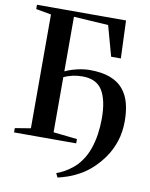

<svg xmlns="http://www.w3.org/2000/svg" viewBox="-101 -816 859 1100"><g transform="rotate(10 328.5 -266.0)"><path d="M311 211.5 299.5 187.5Q318 181.5 342.8 168.2Q367.5 155 393 134Q418.5 113 438 84.5Q461 52 475 12Q489 -28 495.8 -73Q502.5 -118 502.5 -164.5Q502.5 -271.5 468.2 -327.8Q434 -384 352.5 -384Q321 -384 295 -378Q269 -372 244 -361V-40L382.5 -25V0H21V-25L112 -40V-702L23.5 -718V-743H541.5L550 -523.5H493.5L445 -699.5L244 -712V-394.5Q266 -405 290.5 -412.2Q315 -419.5 339.8 -423.5Q364.5 -427.5 386.5 -427.5Q457.5 -427.5 505.2 -409.5Q553 -391.5 581.2 -358Q609.5 -324.5 622 -278Q634.5 -231.5 634.5 -174Q634.5 -109.5 617.2 -56.8Q600 -4 571.2 37.8Q542.5 79.5 507.5 112Q473 144 436.8 164Q400.5 184 368 195Q335.5 206 311 211.5Z"/></g></svg>

Font: Merriweather 120pt SemiBold
Style: Regular
Weight: 600
Version: Version 2.100